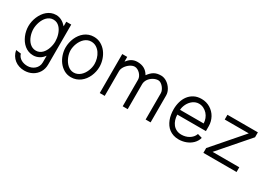

<svg xmlns="http://www.w3.org/2000/svg" viewBox="-10 -1226 2958 2145"><g transform="rotate(30 1469.0 -153.5)"><path d="M478.5 -502.9H414.6V-443.8Q400.9 -459 386.2 -471.4Q371.6 -483.9 355 -492.9Q338.4 -502 320.1 -507.1Q301.8 -512.2 280.3 -512.2Q247.6 -512.2 219.2 -501Q190.9 -489.7 168 -470.5Q145 -451.2 127.2 -425.3Q109.4 -399.4 97.2 -370.4Q85 -341.3 78.6 -310.3Q72.3 -279.3 72.3 -250Q72.3 -220.2 78.4 -189.5Q84.5 -158.7 96.7 -129.9Q108.9 -101.1 126.7 -75.9Q144.5 -50.8 167.5 -32Q190.4 -13.2 218.8 -2.4Q247.1 8.3 280.3 8.3Q300.8 8.3 319.8 3.2Q338.9 -2 356.2 -11.2Q373.5 -20.5 388.2 -34.2Q402.8 -47.9 414.6 -64.5V22Q414.6 49.3 403.8 71.5Q393.1 93.8 375 109.6Q356.9 125.5 333.3 134.3Q309.6 143.1 283.7 143.1Q262.7 143.1 241.7 138.2Q220.7 133.3 202.9 123Q185.1 112.8 171.9 96.9Q158.7 81.1 152.8 59.1L87.4 50.8Q93.8 86.9 111.1 115.5Q128.4 144 153.8 164.1Q179.2 184.1 211.4 194.6Q243.7 205.1 279.3 205.1Q307.6 205.1 333.3 198.7Q358.9 192.4 380.9 180.4Q402.8 168.5 420.9 151.4Q439 134.3 451.9 113Q464.8 91.8 471.7 66.4Q478.5 41 478.5 12.7ZM418.9 -250Q418.9 -230 415.3 -207.5Q411.6 -185.1 404.3 -163.1Q397 -141.1 385.7 -121.3Q374.5 -101.6 359.1 -86.2Q343.8 -70.8 324 -61.8Q304.2 -52.7 280.3 -52.7Q255.9 -52.7 235.8 -61.5Q215.8 -70.3 200 -85.2Q184.1 -100.1 172.1 -119.9Q160.2 -139.6 152.3 -161.6Q144.5 -183.6 140.6 -206.3Q136.7 -229 136.7 -250Q136.7 -270.5 140.6 -293.5Q144.5 -316.4 152.3 -338.9Q160.2 -361.3 172.1 -381.8Q184.1 -402.3 200 -418Q215.8 -433.6 235.8 -442.9Q255.9 -452.1 280.3 -452.1Q305.2 -452.1 325 -442.9Q344.7 -433.6 360.1 -417.7Q375.5 -401.9 386.7 -381.3Q397.9 -360.8 405 -338.4Q412.1 -315.9 415.5 -293Q418.9 -270 418.9 -250Z M988.3 -251Q988.3 -297.9 973.1 -344.5Q958 -391.1 929.7 -428.5Q901.4 -465.8 860.4 -489Q819.3 -512.2 768.1 -512.2Q733.9 -512.2 704.3 -501.5Q674.8 -490.7 650.9 -472.2Q627 -453.6 608.4 -428.5Q589.8 -403.3 577.1 -374.3Q564.5 -345.2 557.9 -313.7Q551.3 -282.2 551.3 -251Q551.3 -205.1 566.2 -158.9Q581.1 -112.8 609.1 -75.4Q637.2 -38.1 677.5 -14.6Q717.8 8.8 768.1 8.8Q802.2 8.8 832 -1.7Q861.8 -12.2 886.2 -30.5Q910.6 -48.8 929.7 -73.7Q948.7 -98.6 961.7 -127.7Q974.6 -156.7 981.4 -188.2Q988.3 -219.7 988.3 -251ZM924.3 -251Q924.3 -229 919.4 -205.8Q914.6 -182.6 905.3 -160.4Q896 -138.2 882.6 -118.4Q869.1 -98.6 851.6 -83.7Q834 -68.8 813 -60.3Q792 -51.8 768.1 -51.8Q745.1 -51.8 724.6 -60.8Q704.1 -69.8 687.3 -85Q670.4 -100.1 657 -120.1Q643.6 -140.1 634.3 -162.4Q625 -184.6 620.1 -207.3Q615.2 -230 615.2 -251Q615.2 -272.5 619.9 -295.4Q624.5 -318.4 633.3 -340.6Q642.1 -362.8 655.3 -382.8Q668.5 -402.8 685.5 -418Q702.6 -433.1 723.4 -441.9Q744.1 -450.7 768.1 -450.7Q806.2 -450.7 835.4 -432.4Q864.7 -414.1 884.5 -385Q904.3 -356 914.3 -320.6Q924.3 -285.2 924.3 -251Z M1136.7 -502.9V0H1200.7V-320.8Q1200.7 -335.4 1206.3 -350.8Q1211.9 -366.2 1221.4 -380.6Q1231 -395 1243.7 -407.7Q1256.3 -420.4 1270.5 -429.9Q1284.7 -439.5 1300 -445.1Q1315.4 -450.7 1329.6 -450.7Q1348.1 -450.7 1366.7 -440.9Q1385.3 -431.2 1399.9 -415.8Q1414.6 -400.4 1423.6 -381.3Q1432.6 -362.3 1432.6 -343.3V0H1497.1V-322.8Q1497.1 -339.8 1502.7 -356Q1508.3 -372.1 1517.8 -386.2Q1527.3 -400.4 1540.5 -412.1Q1553.7 -423.8 1568.8 -432.4Q1584 -440.9 1600.3 -445.8Q1616.7 -450.7 1632.8 -450.7Q1649.9 -450.7 1667 -439.7Q1684.1 -428.7 1697.8 -412.1Q1711.4 -395.5 1720 -376.2Q1728.5 -356.9 1728.5 -339.8V0H1792.5V-347.7Q1792.5 -367.7 1786.4 -387.5Q1780.3 -407.2 1769.3 -425.5Q1758.3 -443.8 1743.4 -459.7Q1728.5 -475.6 1710.9 -487.3Q1693.4 -499 1674.1 -505.6Q1654.8 -512.2 1634.8 -512.2Q1606.9 -512.2 1585.2 -507.1Q1563.5 -502 1545.4 -491.5Q1527.3 -481 1511.5 -465.1Q1495.6 -449.2 1480 -428.2Q1454.6 -471.7 1417.7 -491.9Q1380.9 -512.2 1329.6 -512.2Q1307.6 -512.2 1289.6 -507.3Q1271.5 -502.4 1255.9 -493.4Q1240.2 -484.4 1226.8 -471.4Q1213.4 -458.5 1200.7 -442.4V-502.9Z M2315.9 -152.3Q2307.6 -127.9 2291.3 -109.4Q2274.9 -90.8 2253.7 -78.1Q2232.4 -65.4 2207.8 -59.1Q2183.1 -52.7 2158.2 -52.7Q2121.1 -52.7 2093.3 -66.4Q2065.4 -80.1 2046.9 -103.5Q2028.3 -127 2018.3 -158.2Q2008.3 -189.5 2007.3 -224.6H2376.5V-288.1Q2376.5 -318.8 2368.9 -347.2Q2361.3 -375.5 2347.7 -400.4Q2334 -425.3 2314.2 -445.8Q2294.4 -466.3 2270 -481.2Q2245.6 -496.1 2217.3 -504.2Q2189 -512.2 2157.2 -512.2Q2102.5 -512.2 2062.3 -491.2Q2022 -470.2 1995.1 -434.8Q1968.3 -399.4 1955.1 -353Q1941.9 -306.6 1941.9 -255.9Q1941.9 -221.7 1947.3 -189Q1952.6 -156.2 1964.1 -126.7Q1975.6 -97.2 1992.9 -72.3Q2010.3 -47.4 2034.2 -29.5Q2058.1 -11.7 2088.9 -1.5Q2119.6 8.8 2157.2 8.8Q2180.7 8.8 2204.1 4.6Q2227.5 0.5 2249.8 -7.8Q2272 -16.1 2291.7 -28.3Q2311.5 -40.5 2327.9 -56.6Q2344.2 -72.8 2356.2 -92.5Q2368.2 -112.3 2374 -135.7ZM2007.3 -286.1Q2008.3 -305.7 2013.9 -325.2Q2019.5 -344.7 2029.1 -363.3Q2038.6 -381.8 2052 -397.9Q2065.4 -414.1 2081.8 -426Q2098.1 -438 2117.2 -444.8Q2136.2 -451.7 2157.2 -451.7Q2190.9 -451.7 2219 -437.5Q2247.1 -423.3 2267.6 -400.4Q2288.1 -377.4 2299.6 -347.7Q2311 -317.9 2312 -286.1Z M2901.4 -61H2557.1L2886.2 -439.5V-502.9H2493.7V-441.9H2803.7L2473.6 -62V0H2901.4Z"/></g></svg>

Font: Saysettha
Style: Regular
Weight: 400
Designer: John M. Durdin
Foundry: Lao Script for Windows
Version: Version 2.201